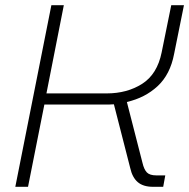

<svg xmlns="http://www.w3.org/2000/svg" viewBox="-20 -720 729 740"><path d="M39 0 178 -700H226L159 -360H391Q470 -360 528 -397Q586 -434 603 -518L640 -700H689L651 -512Q636 -433 587.5 -388Q539 -343 469 -327L529 -93Q535 -67 546 -55.5Q557 -44 583 -44H617L609 0H570Q532 0 511 -18Q490 -36 482 -72L419 -318Q409 -317 398 -317Q387 -317 375 -317H151L88 0Z"/></svg>

Font: MuseoModerno Thin ExtraLight
Style: Italic
Weight: 250
Italic angle: -9°
Version: Version 1.003